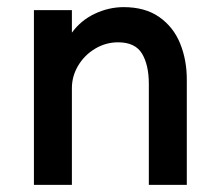

<svg xmlns="http://www.w3.org/2000/svg" viewBox="-20 -516 603 536"><path d="M74.7 -487.8H180.7V-424.8Q206.5 -460 245.4 -478Q284.2 -496.1 325.2 -496.1Q385.3 -496.1 424.8 -468.3Q464.4 -440.4 482.9 -394.5Q501.5 -348.6 501.5 -293.9V0H395.5V-281.7Q395.5 -334.5 376.5 -366.2Q357.4 -397.9 309.6 -397.9Q275.4 -397.9 245.6 -380.1Q215.8 -362.3 198.2 -332.8Q180.7 -303.2 180.7 -270V0H74.7Z"/></svg>

Font: Acari Sans SemiBold
Style: Regular
Weight: 600
Designer: Alfredo Marco Pradil and Stefan Peev
Foundry: Hanken Design Co.
Version: Version 1.045;January 11, 2019;FontCreator 11.5.0.2425 64-bi